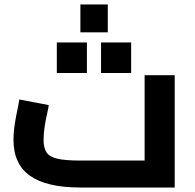

<svg xmlns="http://www.w3.org/2000/svg" viewBox="-20 -835 868 855"><path d="M337 0Q188 0 114 -52Q40 -104 40 -213Q40 -238 43.5 -265.5Q47 -293 52 -318.5Q57 -344 61 -363.5Q65 -383 66 -392L197 -367Q196 -356 190 -330Q184 -304 179 -272.5Q174 -241 174 -212Q174 -178 186.5 -157.5Q199 -137 234.5 -128.5Q270 -120 337 -120H624V-500H758V0ZM338 -691V-815H460V-691ZM233 -510V-646H367V-510ZM430 -510V-646H564V-510Z"/></svg>

Font: Titillium Web
Style: Bold
Weight: 700
Designer: Mohamed Gaber, Accademia di Belle Arti di Urbino
Foundry: Kief Type Foundry, Accademia di Belle Arti di Urbino
Version: Version 3.000